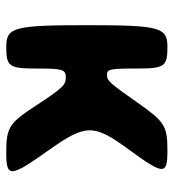

<svg xmlns="http://www.w3.org/2000/svg" viewBox="10 -578 568 629"><g transform="rotate(90 294.5 -264.0)"><path d="M326 -98C384 -9 398 0 481 0C563 0 562 -13 474 -137C386 -261 386 -286 470 -401C554 -516 555 -528 474 -528C393 -528 379 -519 316 -429C253 -339 245 -330 226 -330C207 -330 205 -339 205 -429C205 -519 198 -528 134 -528C70 -528 63 -504 63 -264C63 -24 70 0 134 0C198 0 205 -9 205 -98C205 -186 208 -195 234 -195C259 -195 268 -186 326 -98Z"/></g></svg>

Font: Asimov Print
Style: A
Weight: 500
Designer: Google
Version: Version 2.000980: 2014